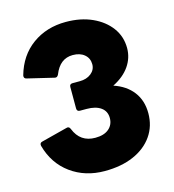

<svg xmlns="http://www.w3.org/2000/svg" viewBox="-112 -842 859 949"><g transform="rotate(-15 317.0 -367.0)"><path d="M308 14Q208 14 134.5 -39.5Q61 -93 35 -188Q32 -204 47 -207L179 -241Q193 -246 199 -230Q228 -157 305 -157Q350 -157 374.5 -178Q399 -199 399 -233Q399 -268 372.5 -287Q346 -306 300 -306H266Q250 -306 250 -322V-432Q250 -447 266 -447H302Q338 -447 361 -465.5Q384 -484 384 -512Q384 -543 361.5 -562Q339 -581 302 -581Q236 -581 207 -507Q200 -492 187 -496L53 -528Q37 -531 40 -547Q67 -643 139.5 -695.5Q212 -748 311 -748Q387 -748 445.5 -721.5Q504 -695 537.5 -649.5Q571 -604 571 -545Q571 -495 542 -453Q513 -411 457 -383Q520 -362 554.5 -317Q589 -272 589 -207Q589 -141 554 -91Q519 -41 456 -13.5Q393 14 308 14Z"/></g></svg>

Font: LINE Seed Sans App ExtraBold
Style: Regular
Weight: 800
Designer: LINE VX Design & Dalton Maag Ltd & Sandoll Inc
Foundry: Dalton Maag Ltd
Version: Version 1.003